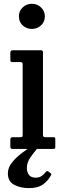

<svg xmlns="http://www.w3.org/2000/svg" viewBox="-20 -785 331 1012"><path d="M79.5 -698.5Q79.5 -727 99.5 -746Q119.5 -765 148 -765Q176 -765 196.2 -746Q216.5 -727 216.5 -698.5Q216.5 -670 196.2 -651.2Q176 -632.5 148 -632.5Q119.5 -632.5 99.5 -651.2Q79.5 -670 79.5 -698.5ZM88 -458H45.5Q38 -458 36.2 -460.2Q34.5 -462.5 34.5 -469.5V-507Q34.5 -520 47 -520H196.5Q206.5 -520 206.5 -509.5V-74Q206.5 -62 217 -62H259Q266.5 -62 269 -60.5Q271.5 -59 271.5 -51.5V-12.5Q271.5 -5 269.8 -2.5Q268 0 260.5 0H49.5Q41 0 37.8 -2Q34.5 -4 34.5 -12V-47Q34.5 -57 38 -59.5Q41.5 -62 50.5 -62H88Q96 -62 97.8 -64.8Q99.5 -67.5 99.5 -75.5V-446Q99.5 -458 88 -458ZM133 206.5Q88 206.5 54.8 189Q21.5 171.5 21.5 128.5Q21.5 98.5 43.5 71.2Q65.5 44 96.2 21Q127 -2 154 -20Q172 -32.5 180 -23Q188 -14.5 175 -0.5Q158 19 139.8 45.2Q121.5 71.5 121.5 102Q121.5 121 132.2 136.2Q143 151.5 168.5 151.5Q186.5 151.5 199.5 142.8Q212.5 134 220.5 122.5Q227.5 113 235 119L245.5 127Q250.5 130.5 250.5 133Q250.5 135.5 247.5 141Q232.5 168.5 206 187.5Q179.5 206.5 133 206.5Z"/></svg>

Font: Besley* Narrow Medium
Style: Regular
Weight: 500
Width: 4
Designer: Owen Earl
Foundry: indestructible type*
Version: Version 3.000; ttfautohint (v1.8.3)